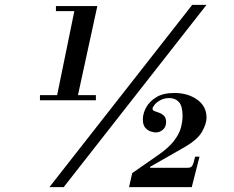

<svg xmlns="http://www.w3.org/2000/svg" viewBox="-20 -773 968 793"><path d="M184 0 774 -753H833L243 0ZM145 -359V-380H216L287 -727H211V-748H382L302 -380H376V-359ZM513 0 526 -58 631 -131Q676 -162 698 -190.5Q720 -219 727 -245Q734 -271 734 -294Q734 -335 719 -351.5Q704 -368 679 -368Q659 -368 643 -359.5Q627 -351 618.5 -340.5Q610 -330 610 -324Q610 -317 618.5 -314Q627 -311 638 -307Q649 -303 657.5 -294.5Q666 -286 666 -269Q666 -249 653 -237.5Q640 -226 623 -226Q615 -226 602.5 -230Q590 -234 580 -245.5Q570 -257 570 -280Q570 -304 583.5 -329Q597 -354 625.5 -371.5Q654 -389 700 -389Q756 -389 794.5 -361.5Q833 -334 833 -287Q833 -262 814.5 -229Q796 -196 740 -164L600 -84V-80H755Q768 -80 773.5 -87.5Q779 -95 786 -126H804L772 0Z"/></svg>

Font: Libre Bodoni SemiBold
Style: Italic
Weight: 600
Italic angle: -13°
Version: Version 2.003